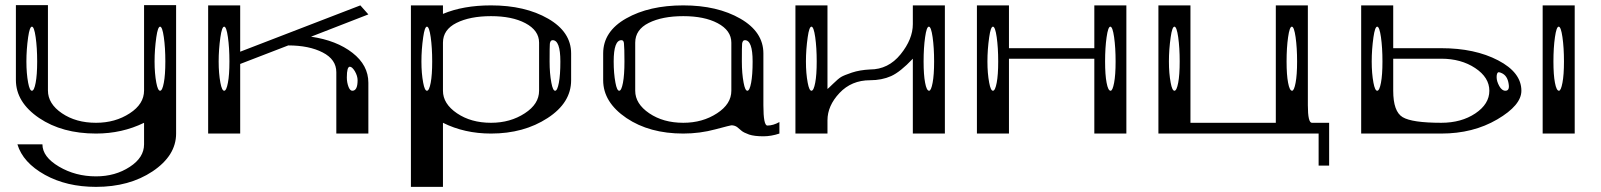

<svg xmlns="http://www.w3.org/2000/svg" viewBox="-20 -521 6246 749"><path d="M625 -281.2Q625 -335 619.1 -376Q613.3 -417 604.5 -417Q595.7 -417 589.8 -376Q583 -328.1 583 -281.2Q583 -234.4 589.8 -198.2Q595.7 -167 604.5 -167Q613.3 -167 619.1 -198.2Q625 -228.5 625 -281.2ZM125 -281.2Q125 -335 119.1 -376Q113.3 -417 104.5 -417Q95.7 -417 89.8 -376Q83 -328.1 83 -281.2Q83 -234.4 89.8 -198.2Q95.7 -167 104.5 -167Q113.3 -167 119.1 -198.2Q125 -228.5 125 -281.2ZM667 -501V0Q667 85.9 575.2 147.5Q484.4 208 354.5 208Q240.2 208 155.3 161.1Q69.3 113.3 47.9 42H145.5Q145.5 90.8 210 128.9Q274.4 167 354.5 167Q429.7 167 486.3 129.9Q542 93.8 542 42V-42Q456.1 0 354.5 0Q222.7 0 132.8 -60.5Q42 -122.1 42 -209V-501H167V-168Q167 -116.2 221.7 -79.1Q276.4 -42 354.5 -42Q429.7 -42 486.3 -79.1Q542 -115.2 542 -168V-501Z M875 -281.2Q875 -335 869.1 -376Q863.3 -417 854.5 -417Q845.7 -417 839.8 -376Q833 -328.1 833 -281.2Q833 -234.4 839.8 -198.2Q845.7 -167 854.5 -167Q863.3 -167 869.1 -198.2Q875 -228.5 875 -281.2ZM1333 -218.8Q1333 -199.2 1339.8 -181.6Q1345.7 -167 1354.5 -167Q1375 -167 1375 -208Q1375 -224.6 1364.3 -243.2Q1353.5 -260.7 1344.7 -260.7Q1333 -260.7 1333 -218.8ZM1417 0H1292V-239.3Q1292 -289.1 1238.8 -316.4Q1185.5 -343.8 1104.5 -343.8L917 -271.5V0H792V-500H917V-319.3L1385.7 -500L1417 -464.8L1193.4 -377.9Q1293 -363.3 1355 -314.9Q1417 -266.6 1417 -198.2Z M1666 -281.2Q1666 -335 1660.2 -376Q1654.3 -417 1645.5 -417Q1636.7 -417 1630.9 -376Q1624 -328.1 1624 -281.2Q1624 -234.4 1630.9 -198.2Q1636.7 -167 1645.5 -167Q1654.3 -167 1660.2 -198.2Q1666 -228.5 1666 -281.2ZM2166 -281.2Q2166 -364.3 2135.7 -364.3Q2127 -364.3 2125 -350.6Q2124 -341.8 2124 -281.2Q2124 -234.4 2130.9 -198.2Q2136.7 -167 2145.5 -167Q2154.3 -167 2160.2 -198.2Q2166 -228.5 2166 -281.2ZM1708 -500V-466.8Q1787.1 -500 1895.5 -500Q2028.3 -500 2118.2 -448.2Q2208 -396.5 2208 -312.5V-208Q2208 -120.1 2116.2 -60.5Q2023.4 0 1895.5 0Q1792 0 1708 -42V208H1583V-500ZM2083 -167V-354.5Q2083 -402.3 2029.3 -430.7Q1977.5 -458 1895.5 -458Q1813.5 -458 1760.7 -431.6Q1708 -405.3 1708 -354.5V-167Q1708 -116.2 1762.7 -79.1Q1817.4 -42 1895.5 -42Q1970.7 -42 2027.3 -79.1Q2083 -115.2 2083 -167Z M2916 -281.2Q2916 -364.3 2885.7 -364.3Q2877 -364.3 2875 -350.6Q2874 -341.8 2874 -281.2Q2874 -234.4 2880.9 -198.2Q2886.7 -167 2895.5 -167Q2904.3 -167 2910.2 -198.2Q2916 -228.5 2916 -281.2ZM2414.1 -351.6Q2413.1 -364.3 2404.3 -364.3Q2374 -364.3 2374 -281.2Q2374 -234.4 2380.9 -198.2Q2386.7 -167 2395.5 -167Q2404.3 -167 2410.2 -198.2Q2416 -228.5 2416 -281.2Q2416 -334 2414.1 -351.6ZM2833 -167V-354.5Q2833 -402.3 2779.3 -430.7Q2727.5 -458 2645.5 -458Q2563.5 -458 2510.7 -431.6Q2458 -405.3 2458 -354.5V-167Q2458 -116.2 2512.7 -79.1Q2567.4 -42 2645.5 -42Q2720.7 -42 2777.3 -79.1Q2833 -115.2 2833 -167ZM2333 -208V-312.5Q2333 -398.4 2422.9 -449.2Q2512.7 -500 2645.5 -500Q2778.3 -500 2868.2 -448.2Q2958 -396.5 2958 -312.5V-110.4Q2958 -31.2 2973.6 -31.2Q2996.1 -31.2 3020.5 -44.9V0Q2988.3 10.7 2958 10.7Q2922.9 10.7 2902.3 3.9Q2880.9 -3.9 2873 -10.7Q2865.2 -17.6 2855.5 -25.4Q2845.7 -32.2 2833 -32.2Q2830.1 -32.2 2771.5 -16.6Q2710 0 2645.5 0Q2513.7 0 2423.8 -60.5Q2333 -122.1 2333 -208Z M3624 -281.2Q3624 -335 3618.2 -376Q3612.3 -417 3603.5 -417Q3594.7 -417 3588.9 -376Q3583 -335 3583 -281.2Q3583 -228.5 3588.9 -198.2Q3594.7 -167 3604.5 -167Q3612.3 -167 3618.2 -198.2Q3624 -228.5 3624 -281.2ZM3166 -281.2Q3166 -335 3160.2 -376Q3154.3 -417 3145.5 -417Q3136.7 -417 3130.9 -376Q3124 -328.1 3124 -281.2Q3124 -234.4 3130.9 -198.2Q3136.7 -167 3145.5 -167Q3154.3 -167 3160.2 -198.2Q3166 -228.5 3166 -281.2ZM3374 -208Q3301.8 -208 3254.9 -158.2Q3208 -108.4 3208 -51.8V0H3083V-500H3208V-173.8Q3210 -174.8 3230 -194.3Q3250 -213.9 3261.2 -220.7Q3272.5 -227.5 3303.2 -237.8Q3334 -248 3374 -250Q3445.3 -250 3493.2 -309.1Q3541 -368.2 3541 -426.8V-500H3666V0H3541V-292Q3492.2 -240.2 3456.1 -224.1Q3419.9 -208 3374 -208Z M4332 -281.2Q4332 -335 4326.2 -376Q4320.3 -417 4311.5 -417Q4302.7 -417 4296.9 -376Q4291 -335 4291 -281.2Q4291 -228.5 4296.9 -198.2Q4302.7 -167 4312.5 -167Q4320.3 -167 4326.2 -198.2Q4332 -228.5 4332 -281.2ZM3874 -281.2Q3874 -335 3868.2 -376Q3862.3 -417 3853.5 -417Q3844.7 -417 3838.9 -376Q3832 -328.1 3832 -281.2Q3832 -234.4 3838.9 -198.2Q3844.7 -167 3853.5 -167Q3862.3 -167 3868.2 -198.2Q3874 -228.5 3874 -281.2ZM4374 -500V0H4249V-292H3916V0H3791V-500H3916V-333H4249V-500Z M5040 -281.2Q5040 -335 5034.2 -376Q5028.3 -417 5019.5 -417Q5010.7 -417 5004.9 -376Q4999 -335 4999 -281.2Q4999 -228.5 5004.9 -198.2Q5010.7 -167 5020.5 -167Q5028.3 -167 5034.2 -198.2Q5040 -228.5 5040 -281.2ZM4582 -281.2Q4582 -335 4576.2 -376Q4570.3 -417 4561.5 -417Q4552.7 -417 4546.9 -376Q4540 -328.1 4540 -281.2Q4540 -234.4 4546.9 -198.2Q4552.7 -167 4561.5 -167Q4570.3 -167 4576.2 -198.2Q4582 -228.5 4582 -281.2ZM5082 -500V-110.4Q5082 -42 5097.7 -42H5165V125H5124V0H4499V-500H4624V-42H4957V-500Z M5852.5 -167Q5870.1 -167 5865.2 -194.3Q5860.4 -226.6 5836.9 -236.3Q5831.1 -239.3 5825.2 -239.3Q5818.4 -236.3 5818.4 -220.2Q5818.4 -204.1 5828.6 -185.5Q5838.9 -167 5852.5 -167ZM6081.1 -281.2Q6081.1 -335 6075.2 -376Q6069.3 -417 6060.5 -417Q6051.8 -417 6045.9 -376Q6040 -335 6040 -281.2Q6040 -228.5 6045.9 -198.2Q6051.8 -167 6061.5 -167Q6069.3 -167 6075.2 -198.2Q6081.1 -228.5 6081.1 -281.2ZM5373 -281.2Q5373 -335 5367.2 -376Q5361.3 -417 5352.5 -417Q5343.8 -417 5337.9 -376Q5331.1 -328.1 5331.1 -281.2Q5331.1 -234.4 5337.9 -198.2Q5343.8 -167 5352.5 -167Q5361.3 -167 5367.2 -198.2Q5373 -228.5 5373 -281.2ZM6123 -500V0H5998V-500ZM5290 -333V-500H5415V-333H5602.5Q5733.4 -333 5824.2 -285.6Q5915 -238.3 5915 -167Q5915 -110.4 5820.8 -55.2Q5726.6 0 5602.5 0H5415H5290V-208ZM5415 -292V-167Q5415 -85.9 5451.7 -64Q5488.3 -42 5602.5 -42Q5680.7 -42 5735.4 -78.6Q5790 -115.2 5790 -167Q5790 -218.8 5734.9 -255.4Q5679.7 -292 5602.5 -292Z"/></svg>

Font: okolaksMetalik
Style: bold
Weight: 700
Width: 7
Version: Version 0.6